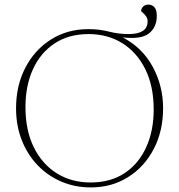

<svg xmlns="http://www.w3.org/2000/svg" viewBox="-20 -807 781 837"><path d="M365 -680Q414 -680 455.2 -669.2Q496.5 -658.5 541.5 -658.5Q581 -658.5 602.2 -672Q623.5 -685.5 623.5 -714.5Q623.5 -726.5 616.5 -736.2Q609.5 -746 602.2 -752Q595 -758 595 -759.5Q595 -768 603.2 -777.5Q611.5 -787 627 -787Q642.5 -787 653 -775.8Q663.5 -764.5 663.5 -737.5Q663.5 -688 629.2 -661.2Q595 -634.5 515 -644Q601 -599 646 -515.5Q691 -432 691 -335.5Q691 -235.5 650.2 -157.5Q609.5 -79.5 538.2 -34.8Q467 10 376 10Q306.5 10 247 -15.5Q187.5 -41 143.2 -87.5Q99 -134 74.5 -197Q50 -260 50 -334.5Q50 -434.5 90.8 -512.5Q131.5 -590.5 202.8 -635.2Q274 -680 365 -680ZM374.5 -11.5Q462 -11.5 523.5 -52.5Q585 -93.5 617.5 -165.5Q650 -237.5 650 -329.5Q650 -431.5 613.5 -505.2Q577 -579 513 -618.8Q449 -658.5 366.5 -658.5Q279.5 -658.5 217.8 -617.5Q156 -576.5 123.5 -504.8Q91 -433 91 -340.5Q91 -238.5 127.5 -164.8Q164 -91 228 -51.2Q292 -11.5 374.5 -11.5Z"/></svg>

Font: Newsreader 16pt ExtraLight
Style: Regular
Weight: 275
Designer: Hugues Gentile
Foundry: Production Type
Version: Version 1.003; ttfautohint (v1.8.3)